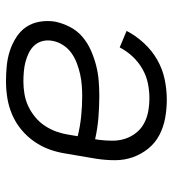

<svg xmlns="http://www.w3.org/2000/svg" viewBox="12 -580 576 640"><g transform="rotate(90 300.0 -260.0)"><path d="M251 8Q225 8 199.5 5.5Q174 3 150.5 -4.5Q127 -12 105.5 -25.5Q84 -39 70.5 -58.5Q57 -78 52.5 -103.5Q48 -129 52 -155Q57 -180 69.5 -204.5Q82 -229 102.5 -246.5Q123 -264 148 -275Q173 -286 198.5 -292.5Q224 -299 249.5 -301Q275 -303 300 -303Q337 -303 373 -300Q409 -297 444 -289L446 -301Q449 -324 449 -346.5Q449 -369 442.5 -389Q436 -409 423 -425.5Q410 -442 391.5 -452Q373 -462 351.5 -466Q330 -470 307 -470Q283 -470 258 -465Q233 -460 209.5 -446.5Q186 -433 168 -413.5Q150 -394 138 -371L83 -394Q99 -425 124 -452Q149 -479 180 -496.5Q211 -514 245 -521Q279 -528 312 -528Q343 -528 373.5 -522.5Q404 -517 430.5 -503Q457 -489 475.5 -466Q494 -443 504 -415Q514 -387 514 -355.5Q514 -324 509 -292L492 -192Q488 -165 478.5 -138Q469 -111 452 -86.5Q435 -62 412 -43Q389 -24 362 -12.5Q335 -1 307 3.5Q279 8 251 8ZM252 -50Q272 -50 293 -53.5Q314 -57 333.5 -66Q353 -75 370.5 -89.5Q388 -104 400 -122.5Q412 -141 419 -161Q426 -181 429 -201L434 -231Q402 -239 368 -242.5Q334 -246 300 -246Q282 -246 263.5 -244.5Q245 -243 227 -239Q209 -235 190.5 -228Q172 -221 156 -209.5Q140 -198 129.5 -181Q119 -164 116 -146Q113 -129 117 -113.5Q121 -98 131.5 -86.5Q142 -75 156.5 -68Q171 -61 186 -57Q201 -53 218 -51.5Q235 -50 252 -50Z"/></g></svg>

Font: Iosevka Light Extended
Style: Italic
Weight: 300
Width: 7
Italic angle: -9°
Monospace: yes
Designer: Belleve Invis
Foundry: Belleve Invis
Version: Version 32.5.0; ttfautohint (v1.8.4)